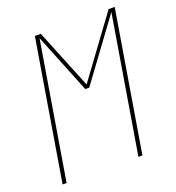

<svg xmlns="http://www.w3.org/2000/svg" viewBox="-133 -841 866 947"><g transform="rotate(-20 300.0 -367.5)"><path d="M34 0 156 -735H187L314 -423L543 -735H575L453 0H432L551 -717L321 -404H300L174 -717L55 0Z"/></g></svg>

Font: Iosevka SS04 Thin Extended
Style: Italic
Weight: 100
Width: 7
Italic angle: -9°
Monospace: yes
Designer: Belleve Invis
Foundry: Belleve Invis
Version: Version 19.0.0; ttfautohint (v1.8.4)